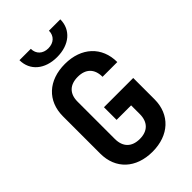

<svg xmlns="http://www.w3.org/2000/svg" viewBox="-280 -1050 1160 1160"><g transform="rotate(-45 300.0 -470.0)"><path d="M300 -802C405 -802 475 -861 475 -950H378C378 -906 347 -877 300 -877C254 -877 223 -906 223 -950H126C126 -861 196 -802 300 -802ZM304 10C444 10 536 -75 536 -206V-388H286V-280H410V-206C410 -137 371 -99 304 -99C236 -99 197 -137 197 -206V-525C197 -593 236 -630 304 -630C371 -630 410 -593 410 -524H536C536 -655 444 -740 304 -740C163 -740 72 -656 72 -524V-206C72 -74 163 10 304 10Z"/></g></svg>

Font: Tekne LDO
Style: Bold
Weight: 700
Monospace: yes
Designer: Alessio Laiso, Mario Rullo, Paolo Rosset
Foundry: Alessio Laiso
Version: Version 1.000;hotconv 1.0.109;makeotfexe 2.5.65596